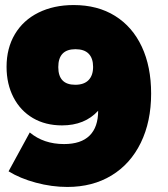

<svg xmlns="http://www.w3.org/2000/svg" viewBox="-20 -731 666 761"><path d="M234 -160Q301 -160 335 -193.5Q369 -227 369 -292Q316 -234 226 -234Q160 -234 110.5 -263Q61 -292 33.5 -345Q6 -398 6 -466Q6 -540 39 -595.5Q72 -651 132.5 -681Q193 -711 272 -711Q367 -711 436 -668Q505 -625 542 -546Q579 -467 579 -360Q579 -249 538 -165Q497 -81 422 -35.5Q347 10 247 10Q185 10 122 -7Q59 -24 14 -52L98 -206Q153 -160 234 -160ZM211 -465Q211 -395 278 -395Q313 -395 331 -413.5Q349 -432 349 -466Q349 -500 331.5 -518Q314 -536 279 -536Q211 -536 211 -465Z"/></svg>

Font: TypoPRO Montserrat Alternates
Style: Regular
Weight: 900
Designer: Julieta Ulanovsky
Foundry: Julieta Ulanovsky
Version: Version 6.001